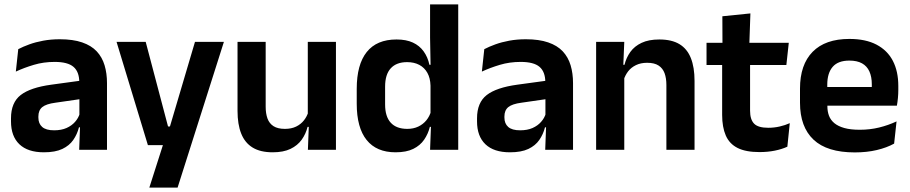

<svg xmlns="http://www.w3.org/2000/svg" viewBox="-20 -681 4139 873"><path d="M340 0 344.5 -120 341 -131V-284.5L340.5 -306.5Q340.5 -354.5 314.2 -377Q288 -399.5 228.5 -399.5Q178 -399.5 133.8 -386.2Q89.5 -373 52 -355.5L63 -457.5Q85 -469 113.2 -479.2Q141.5 -489.5 176.5 -496Q211.5 -502.5 252 -502.5Q312 -502.5 353.5 -488.2Q395 -474 419.8 -447.5Q444.5 -421 455.5 -384.2Q466.5 -347.5 466.5 -303V0ZM179.5 11.5Q106.5 11.5 68.2 -25Q30 -61.5 30 -129V-143Q30 -214.5 74 -248.8Q118 -283 213.5 -296L352.5 -315L360 -232.5L232 -214Q190 -208.5 172.2 -194Q154.5 -179.5 154.5 -151.5V-146.5Q154.5 -119 171.8 -103.8Q189 -88.5 226 -88.5Q259 -88.5 282.5 -99Q306 -109.5 321.2 -126.8Q336.5 -144 343 -165.5L361 -102H339Q331 -70.5 313.2 -44.8Q295.5 -19 263.5 -3.8Q231.5 11.5 179.5 11.5Z M812.5 -106 744 -76.5 866.5 -490.5H998L787.5 172H659L736 -69L795.5 -21H652.5L510 -490.5H642.5L744 -106Z M1188 -490.5V-195.5Q1188 -165 1196.2 -142.2Q1204.5 -119.5 1223.8 -107.2Q1243 -95 1275.5 -95Q1305 -95 1326.5 -105.5Q1348 -116 1362 -133.8Q1376 -151.5 1382.5 -173.5L1402.5 -104H1378.5Q1370.5 -72 1351.8 -45.8Q1333 -19.5 1300.8 -4Q1268.5 11.5 1220 11.5Q1164 11.5 1128.8 -10Q1093.5 -31.5 1076.8 -73.5Q1060 -115.5 1060 -177V-490.5ZM1507.5 -490.5V0H1380L1384.5 -119L1379.5 -129.5V-490.5Z M1778.5 11.5Q1692 11.5 1647 -44.5Q1602 -100.5 1602 -209.5V-277Q1602 -387.5 1647.5 -444.5Q1693 -501.5 1783 -501.5Q1827 -501.5 1857.2 -487.5Q1887.5 -473.5 1906.2 -447.5Q1925 -421.5 1932.5 -386.5H1970L1937.5 -291.5Q1936.5 -326 1923.2 -349.8Q1910 -373.5 1886.5 -386Q1863 -398.5 1831 -398.5Q1782.5 -398.5 1756.8 -370.5Q1731 -342.5 1731 -287V-206Q1731 -151 1756.8 -123Q1782.5 -95 1832 -95Q1860 -95 1882 -105.5Q1904 -116 1918.8 -134.2Q1933.5 -152.5 1940 -175.5L1970.5 -104H1934.5Q1926.5 -72 1908.5 -45.8Q1890.5 -19.5 1859 -4Q1827.5 11.5 1778.5 11.5ZM1935.5 0 1940 -120 1937.5 -148.5V-349L1938 -369.5L1935.5 -510V-661H2063.5V0Z M2459 0 2463.5 -120 2460 -131V-284.5L2459.5 -306.5Q2459.5 -354.5 2433.2 -377Q2407 -399.5 2347.5 -399.5Q2297 -399.5 2252.8 -386.2Q2208.5 -373 2171 -355.5L2182 -457.5Q2204 -469 2232.2 -479.2Q2260.5 -489.5 2295.5 -496Q2330.5 -502.5 2371 -502.5Q2431 -502.5 2472.5 -488.2Q2514 -474 2538.8 -447.5Q2563.5 -421 2574.5 -384.2Q2585.5 -347.5 2585.5 -303V0ZM2298.5 11.5Q2225.5 11.5 2187.2 -25Q2149 -61.5 2149 -129V-143Q2149 -214.5 2193 -248.8Q2237 -283 2332.5 -296L2471.5 -315L2479 -232.5L2351 -214Q2309 -208.5 2291.2 -194Q2273.5 -179.5 2273.5 -151.5V-146.5Q2273.5 -119 2290.8 -103.8Q2308 -88.5 2345 -88.5Q2378 -88.5 2401.5 -99Q2425 -109.5 2440.2 -126.8Q2455.5 -144 2462 -165.5L2480 -102H2458Q2450 -70.5 2432.2 -44.8Q2414.5 -19 2382.5 -3.8Q2350.5 11.5 2298.5 11.5Z M3010 0V-294.5Q3010 -325.5 3001.8 -348Q2993.5 -370.5 2974.5 -383Q2955.5 -395.5 2922.5 -395.5Q2893.5 -395.5 2871.8 -385Q2850 -374.5 2836.2 -356.8Q2822.5 -339 2815.5 -316.5L2795.5 -386.5H2819.5Q2827.5 -419 2846.2 -445Q2865 -471 2897.2 -486.2Q2929.5 -501.5 2978 -501.5Q3034.5 -501.5 3069.5 -480.2Q3104.5 -459 3121.2 -417Q3138 -375 3138 -313V0ZM2690.5 0V-490.5H2818.5L2813.5 -371L2818.5 -360.5V0Z M3433.5 10.5Q3371 10.5 3333.8 -8.2Q3296.5 -27 3280 -65Q3263.5 -103 3263.5 -158.5V-444.5H3390.5V-177.5Q3390.5 -137.5 3408.8 -118.8Q3427 -100 3473 -100Q3500 -100 3525 -105.8Q3550 -111.5 3571 -121L3560 -14Q3535 -2.5 3502.8 4Q3470.5 10.5 3433.5 10.5ZM3192.5 -385.5V-486.5H3566.5L3555.5 -385.5ZM3265 -477 3264.5 -607 3392 -620 3387 -477Z M3866.5 12Q3740.5 12 3679 -46Q3617.5 -104 3617.5 -214V-278Q3617.5 -387 3675 -445.5Q3732.5 -504 3842 -504Q3916 -504 3965.5 -478Q4015 -452 4039.8 -404.2Q4064.5 -356.5 4064.5 -290V-272.5Q4064.5 -254.5 4062.8 -235.8Q4061 -217 4058 -200.5H3942Q3943.5 -228 3943.8 -252.8Q3944 -277.5 3944 -297.5Q3944 -332 3933 -356.2Q3922 -380.5 3899.5 -393Q3877 -405.5 3842 -405.5Q3790.5 -405.5 3766 -377Q3741.5 -348.5 3741.5 -296V-250.5L3742 -236V-197.5Q3742 -174.5 3749.2 -155Q3756.5 -135.5 3773.5 -121.2Q3790.5 -107 3818.8 -99Q3847 -91 3889.5 -91Q3935.5 -91 3977.2 -101.2Q4019 -111.5 4056.5 -129L4045.5 -28Q4012 -9.5 3966.8 1.2Q3921.5 12 3866.5 12ZM3685.5 -200.5V-285.5H4032V-200.5Z"/></svg>

Font: Anek Telugu SemiBold
Style: Regular
Weight: 600
Designer: Omkar Bhoir (Telugu), Yesha Goshar (Latin)
Foundry: Ek Type
Version: Version 1.003